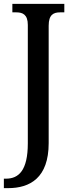

<svg xmlns="http://www.w3.org/2000/svg" viewBox="-31 -734 375 994"><path d="M-11 240H11C124 240 221 187 221 7V-601C221 -659 247 -670 280 -670H302V-714H33V-670H54C86 -670 113 -659 113 -605V8C113 148 66 191 0 191H-11Z"/></svg>

Font: Noto Serif Bengali Condensed Medium
Style: Regular
Weight: 500
Width: 3
Designer: Juan Bruce, Universal Thirst, Indian Type Foundry and the Monotype Design Team.
Foundry: Monotype Imaging Inc.
Version: Version 2.003